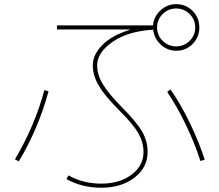

<svg xmlns="http://www.w3.org/2000/svg" viewBox="-20 -840 1040 910"><path d="M772.5 -404.3 788.1 -416Q835.9 -347.7 880.4 -255.9Q924.8 -164.1 950.2 -83L929.7 -77.1Q904.3 -158.2 861.3 -247.6Q818.4 -336.9 772.5 -404.3ZM50.8 -85Q143.6 -240.2 190.4 -413.1L210 -407.2Q162.1 -230.5 69.3 -75.2ZM878.4 -646Q905.3 -671.9 905.3 -710Q905.3 -748 878.4 -773.9Q851.6 -799.8 814.9 -799.8Q778.3 -799.8 751.5 -773.9Q724.6 -748 724.6 -710Q724.6 -671.9 751.5 -646Q778.3 -620.1 814.9 -620.1Q851.6 -620.1 878.4 -646ZM815.4 -599.6Q773.4 -599.6 742.2 -628.4Q710.9 -657.2 706.1 -699.2Q586.9 -692.4 513.7 -641.6Q440.4 -590.8 440.4 -530.3Q440.4 -486.3 466.8 -441.9Q493.2 -397.5 556.6 -333Q627 -262.7 653.3 -216.8Q679.7 -170.9 679.7 -120.1Q679.7 -45.9 617.2 2Q554.7 49.8 460 49.8Q369.1 49.8 294.9 8.8L304.7 -8.8Q374 30.3 460 30.3Q546.9 30.3 603.5 -12.2Q660.2 -54.7 660.2 -120.1Q660.2 -164.1 636.7 -206.5Q613.3 -249 543 -319.3Q475.6 -386.7 447.8 -434.6Q419.9 -482.4 419.9 -530.3Q419.9 -582 466.3 -627.9Q512.7 -673.8 594.7 -698.2L593.8 -700.2H250V-719.7H705.1Q709 -761.7 740.7 -791Q772.5 -820.3 815.4 -820.3Q861.3 -820.3 893.1 -788.1Q924.8 -755.9 924.8 -710Q924.8 -664.1 893.1 -631.8Q861.3 -599.6 815.4 -599.6Z"/></svg>

Font: Mgen+ 1m thin
Style: Regular
Weight: 100
Designer: [Source Han Sans]
Ryoko NISHIZUKA  (kana & ideographs); Paul D. Hunt (Latin, Greek & Cyrillic); Wenlong ZHANG  (bopomofo
Version: Version 1.059.20150602